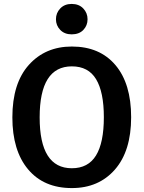

<svg xmlns="http://www.w3.org/2000/svg" viewBox="-20 -943 731 978"><path d="M346 15Q203 15 123 -80.5Q43 -176 43 -345Q43 -519 127 -612.5Q211 -706 346 -706Q488 -706 568 -611.5Q648 -517 648 -346Q648 -174 565.5 -79.5Q483 15 346 15ZM346 -86Q429 -86 469 -151Q509 -216 509 -346Q509 -474 469.5 -539.5Q430 -605 346 -605Q182 -605 182 -345Q182 -86 346 -86ZM345 -768Q309 -768 287 -790.5Q265 -813 265 -845Q265 -877 287 -900Q309 -923 345 -923Q382 -923 404 -900Q426 -877 426 -845Q426 -813 404.5 -790.5Q383 -768 345 -768Z"/></svg>

Font: Trujillo Medium
Style: Regular
Weight: 500
Designer: Fira Sans original fonts by bBox Type GmbH, Carrois Corporate GbR, & Edenspiekermann AG / Changes by Cristiano Sobral
Foundry: Fira Sans original fonts by bBox Type GmbH, Carrois Corporate GbR, & Edenspiekermann AG / Changes by Cristiano Sobral
Version: Version 4.301;October 17, 2021;FontCreator 14.0.0.2814 64-bi